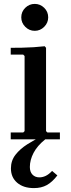

<svg xmlns="http://www.w3.org/2000/svg" viewBox="-20 -714 362 984"><path d="M223 -35H287V0H35V-35H99L106 -42V-427L99 -434H35V-469Q61 -469 91.5 -469.5Q122 -470 152.5 -472Q183 -474 209 -477L216 -469V-42ZM158 -556Q130 -556 109.5 -576.5Q89 -597 89 -625Q89 -654 109.5 -674Q130 -694 158 -694Q186 -694 206.5 -674Q227 -654 227 -625Q227 -597 206.5 -576.5Q186 -556 158 -556ZM199 -18 212 0Q171 33 152 69.5Q133 106 133 142Q133 167 146.5 181Q160 195 182 195Q198 195 214 187.5Q230 180 247 162L274 185Q248 219 220 234.5Q192 250 154 250Q100 250 68 222.5Q36 195 36 149Q36 109 59.5 79Q83 49 120 25.5Q157 2 199 -18Z"/></svg>

Font: Brygada 1918 SemiBold
Style: Regular
Weight: 600
Designer: Mateusz Machalski | Borys Kosmynka | Przemek Hoffer
Foundry: NIEPODLEGLA 2018
Version: Version 3.006